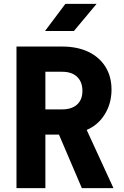

<svg xmlns="http://www.w3.org/2000/svg" viewBox="-20 -970 640 990"><path d="M65 0V-730H300Q378 -730 435 -703Q492 -676 523.5 -626Q555 -576 555 -508Q555 -437 520.5 -381Q486 -325 427 -300L565 0H402L284 -276H214V0ZM214 -406H300Q350 -406 377.5 -431Q405 -456 405 -501Q405 -548 377.5 -574Q350 -600 300 -600H214ZM212 -810 317 -950H478L361 -810Z"/></svg>

Font: Tiny ExtraBold
Style: Regular
Weight: 800
Designer: Philipp Nurullin, Konstantin Bulenkov
Foundry: JetBrains
Version: Version 2.251; ttfautohint (v1.8.4.7-5d5b)